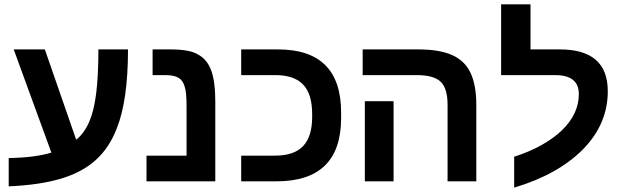

<svg xmlns="http://www.w3.org/2000/svg" viewBox="-20 -833 2860 882"><path d="M20 -107Q83 -108 132 -114.5Q181 -121 216 -132L43 -606H186L330 -191Q367 -221 389.5 -272.5Q412 -324 422 -405.5Q432 -487 432 -606H568Q568 -371 516 -242Q482 -154 419.5 -97.5Q357 -41 259 -12Q161 17 20 23Z M969 0H653V-118H837V-342Q837 -375 835 -398.5Q833 -422 828 -436Q820 -464 799.5 -476Q779 -488 739 -488H681V-606H764Q806 -606 837.5 -600.5Q869 -595 889 -583Q931 -561 950 -510Q969 -459 969 -367Z M1547 -291Q1547 0 1250 0H1088V-118H1243Q1331 -118 1372.5 -162Q1414 -206 1414 -296V-309Q1414 -401 1372.5 -444.5Q1331 -488 1245 -488H1088V-606H1257Q1547 -606 1547 -316Z M2168 0H2036V-352Q2036 -426.6 2004.5 -457.3Q1973 -488 1894 -488H1646V-606H1902Q1998 -606 2056.6 -580.2Q2115.2 -554.4 2141.6 -498.2Q2168 -442 2168 -351ZM1788 -368V0H1656V-368Z M2342 29V-113Q2413 -136 2467.5 -166.5Q2522 -197 2561 -234Q2600 -272 2619.5 -313.5Q2639 -355 2639 -401Q2639 -488 2530 -488H2282V-813H2417V-606H2552Q2772 -606 2772 -414Q2772 -263 2658 -147Q2543 -31 2342 29Z"/></svg>

Font: Noto Sans Hebrew Droid
Style: Regular
Weight: 400
Designer: Monotype Design Team
Foundry: Monotype Imaging Inc.
Version: Version 1.100